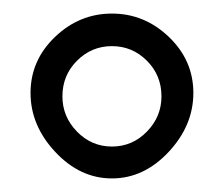

<svg xmlns="http://www.w3.org/2000/svg" viewBox="-20 -665 330 283"><path d="M72 -523Q72 -493 93.5 -471Q115 -449 145 -449Q175 -449 196.5 -471Q218 -493 218 -523Q218 -554 196.5 -575.5Q175 -597 145 -597Q115 -597 93.5 -575.5Q72 -554 72 -523ZM61 -610.5Q97 -645 145 -645Q193 -645 229 -610.5Q265 -576 265 -528Q265 -480 228.5 -441Q192 -402 145 -402Q98 -402 61.5 -441Q25 -480 25 -528Q25 -576 61 -610.5Z"/></svg>

Font: EB Garamond 12 All SC
Style: AllSC
Weight: 400
Version: Version 0.016 ; ttfautohint (v0.97) -l 8 -r 50 -G 200 -x 0 -